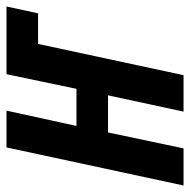

<svg xmlns="http://www.w3.org/2000/svg" viewBox="-23 -567 584 590"><g transform="rotate(-90 269.0 -272.0)"><path d="M108 0 157 -232H271L221 0H333L429 -447H523L544 -544H336L291 -329H177L224 -544H111L-6 0Z"/></g></svg>

Font: Noto Sans Display Condensed
Style: Bold Italic
Weight: 700
Width: 3
Designer: Monotype Design team
Foundry: Monotype Imaging Inc.
Version: 1.000